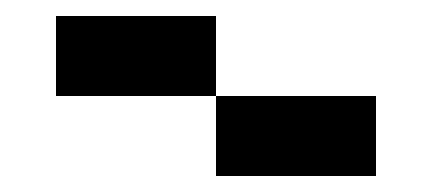

<svg xmlns="http://www.w3.org/2000/svg" viewBox="-20 -720 540 240"><path d="M50 -600H250V-500H450V-600H250V-700H50Z"/></svg>

Font: Connection Serif
Style: Regular
Weight: 400
Version: Version 0.2